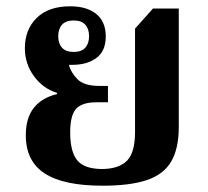

<svg xmlns="http://www.w3.org/2000/svg" viewBox="-20 -579 661 610"><path d="M306 11Q182 11 122 -28Q62 -67 62 -149Q62 -205 88 -237Q114 -269 161 -280V-284Q116 -298 87.5 -337.5Q59 -377 59 -426Q59 -485 96.5 -522Q134 -559 203 -559Q256 -559 286 -534.5Q316 -510 316 -463Q316 -417 286.5 -395Q257 -373 210 -373Q203 -373 199 -373Q205 -349 226 -327.5Q247 -306 296 -306H323V-254H286Q241 -254 222 -233.5Q203 -213 203 -158Q203 -97 225.5 -69.5Q248 -42 306 -42Q359 -43 384 -69Q409 -95 409 -160V-488L466 -552H548V-176Q548 -107 524 -66Q500 -25 447 -7Q394 11 306 11ZM214 -414Q239 -414 251 -427.5Q263 -441 263 -464Q263 -487 251 -500.5Q239 -514 214 -514Q189 -514 177 -500.5Q165 -487 165 -464Q165 -441 177 -427.5Q189 -414 214 -414Z"/></svg>

Font: Noto Serif Thai
Style: Bold
Weight: 700
Designer: Monotype Design Team
Foundry: Monotype Imaging Inc.
Version: Version 2.002; ttfautohint (v1.8.4.7-5d5b)